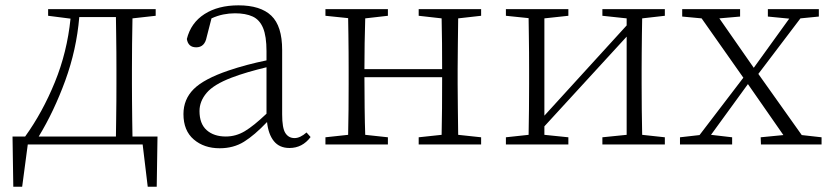

<svg xmlns="http://www.w3.org/2000/svg" viewBox="-20 -541 3106 719"><path d="M125 -29.8H414.1Q414.6 -57.6 415 -92.5Q415.5 -127.4 415.8 -162.8Q416 -198.2 416 -226.1V-282.2Q416 -309.6 415.8 -344.5Q415.5 -379.4 415 -414.6Q414.6 -449.7 414.1 -477.1H276.9Q266.6 -355 224.4 -239.3Q182.1 -123.5 125 -29.8ZM476.1 -29.8H569.8L566.9 158.2H533.2L514.2 0H84L63 158.2H29.8L26.9 -29.8H74.2Q139.2 -120.1 185.3 -232.9Q231.4 -345.7 244.1 -471.2L160.2 -481.9V-506.8H563V-481.9L476.1 -472.2Q475.1 -430.7 474.6 -376.5Q474.1 -322.3 474.1 -282.2V-226.1Q474.1 -198.2 474.4 -162.8Q474.6 -127.4 475.1 -92.5Q475.6 -57.6 476.1 -29.8Z M978 -115.2V-289.1Q943.4 -280.8 908.9 -270.8Q874.5 -260.7 846.7 -250Q780.3 -224.6 753.7 -193.1Q727.1 -161.6 727.1 -125Q727.1 -77.6 753.9 -53.7Q780.8 -29.8 825.7 -29.8Q863.3 -29.8 896.5 -49.6Q929.7 -69.3 978 -115.2ZM1127.9 -44.9 1143.1 -27.8Q1112.3 13.2 1064 13.2Q1026.4 13.2 1005.6 -12.5Q984.9 -38.1 980 -84Q933.1 -34.7 893.8 -10.3Q854.5 14.2 802.7 14.2Q744.1 14.2 705.6 -18.8Q667 -51.8 667 -113.8Q667 -168.9 705.3 -207.3Q743.7 -245.6 835.9 -276.9Q868.7 -288.1 905.5 -297.9Q942.4 -307.6 978 -314.9V-349.1Q978 -405.3 965.1 -436.3Q952.1 -467.3 926 -479.2Q899.9 -491.2 859.9 -491.2Q837.9 -491.2 816.2 -486.8Q794.4 -482.4 772 -472.2L753.9 -401.9Q746.6 -363.8 714.8 -363.8Q684.6 -363.8 679.7 -395Q694.8 -455.6 745.8 -488.3Q796.9 -521 873 -521Q955.6 -521 996.1 -482.2Q1036.6 -443.4 1036.6 -354V-112.8Q1036.6 -61 1048.8 -42.5Q1061 -23.9 1083 -23.9Q1104 -23.9 1127.9 -44.9Z M1781.7 -481.9 1695.8 -472.2Q1695.3 -430.7 1694.6 -376.5Q1693.8 -322.3 1693.8 -282.2V-226.1Q1693.8 -185.5 1694.6 -131.3Q1695.3 -77.1 1695.8 -36.1L1781.7 -26.9V0H1547.9V-26.9L1633.8 -36.1Q1634.8 -77.1 1635.3 -135.7Q1635.7 -194.3 1635.7 -252H1344.7Q1344.7 -194.3 1345.5 -135.7Q1346.2 -77.1 1347.7 -36.1L1432.6 -26.9V0H1198.7V-26.9L1283.7 -36.1Q1284.7 -77.1 1285.2 -131.3Q1285.6 -185.5 1285.6 -226.1V-282.2Q1285.6 -309.1 1285.4 -343Q1285.2 -377 1284.7 -411.1Q1284.2 -445.3 1283.7 -473.1L1198.7 -481.9V-506.8H1432.6V-481.9L1347.7 -472.2Q1346.2 -432.1 1345.5 -379.2Q1344.7 -326.2 1344.7 -282.2H1635.7Q1635.7 -326.2 1635.3 -379.2Q1634.8 -432.1 1633.8 -472.2L1547.9 -481.9V-506.8H1781.7Z M2469.7 -481.9 2384.8 -472.2Q2384.3 -444.8 2383.8 -410.9Q2383.3 -377 2383.1 -343Q2382.8 -309.1 2382.8 -282.2V-226.1Q2382.8 -185.5 2383.3 -131.3Q2383.8 -77.1 2384.8 -36.1L2469.7 -26.9V0H2235.8V-26.9L2326.7 -36.1V-403.8L2018.6 -67.9V-36.1L2108.4 -26.9V0H1874.5V-26.9L1959.5 -36.1Q1960.4 -77.1 1960.9 -131.3Q1961.4 -185.5 1961.4 -226.1V-282.2Q1961.4 -309.1 1961.2 -343Q1960.9 -377 1960.4 -411.1Q1960 -445.3 1959.5 -473.1L1874.5 -481.9V-506.8H2108.4V-481.9L2018.6 -472.2V-107.9L2326.7 -445.8V-472.2L2235.8 -481.9V-506.8H2469.7Z M2982.4 -35.2 3056.6 -26.9V0H2829.6L2828.6 -26.9L2913.6 -35.2L2780.8 -226.1L2642.6 -36.1L2721.7 -26.9V0H2526.4V-26.9L2599.6 -35.2L2763.7 -250L2607.4 -472.2L2534.7 -479V-506.8H2751.5V-479L2673.8 -472.2L2802.7 -287.1L2935.5 -471.2L2855.5 -479V-506.8H3046.4V-479L2977.5 -472.2L2819.8 -264.2Z"/></svg>

Font: Source Han Serif CN ExtraLight
Style: Regular
Weight: 250
Designer: Ryoko NISHIZUKA  (kana & ideographs); Frank Grießhammer (Latin, Greek & Cyrillic); Wenlong ZHANG  (bopomofo); Sandoll Co
Foundry: Adobe Systems Incorporated
Version: Version 1.001;PS 1.001;hotconv 16.6.54;makeotf.lib2.5.65590